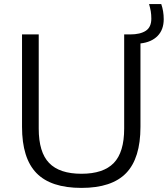

<svg xmlns="http://www.w3.org/2000/svg" viewBox="-20 -908 819 937"><path d="M377.5 9Q228 9 157.8 -63.5Q87.5 -136 87.5 -289V-740H169V-280.5Q169 -165 219.8 -112.5Q270.5 -60 377.5 -60Q484.5 -60 535.2 -112.5Q586 -165 586 -280.5V-740H615Q664.5 -740 691.5 -757.8Q718.5 -775.5 718.5 -817Q718.5 -836.5 715.8 -852.8Q713 -869 707.5 -888H767Q779 -853.5 779 -814.5Q779 -763 749 -732.5Q719 -702 665.5 -696V-289Q665.5 -136 595.8 -63.5Q526 9 377.5 9Z"/></svg>

Font: Encode Sans Semi Expanded
Style: Regular
Weight: 400
Width: 6
Designer: Multiple Designers
Foundry: Impallari Type
Version: Version 3.000; ttfautohint (v1.8.3) -l 8 -r 50 -G 200 -x 14 